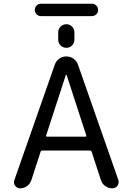

<svg xmlns="http://www.w3.org/2000/svg" viewBox="-20 -1068 704 1042"><path d="M477.5 -244.1Q475.6 -251 467.8 -251H210Q202.1 -251 200.2 -244.1L150.4 -90.8Q143.6 -70.3 126.5 -58.1Q109.4 -45.9 88.9 -45.9Q72.3 -45.9 61.5 -60.5Q55.7 -69.3 55.7 -79.1Q55.7 -84 57.6 -89.8L277.3 -716.8Q284.2 -737.3 301.3 -749.5Q318.4 -761.7 339.8 -761.7Q361.3 -761.7 378.9 -749.5Q396.5 -737.3 403.3 -716.8L622.1 -91.8Q624 -85.9 624 -80.1Q624 -69.3 618.2 -60.5Q607.4 -45.9 589.8 -45.9Q568.4 -45.9 550.8 -58.6Q533.2 -71.3 527.3 -91.8ZM203.1 -980.5Q188.5 -980.5 178.7 -990.2Q168.9 -1000 168.9 -1014.2Q168.9 -1028.3 178.7 -1038.1Q188.5 -1047.9 203.1 -1047.9H478.5Q492.2 -1047.9 502.4 -1038.1Q512.7 -1028.3 512.7 -1014.2Q512.7 -1000 502.4 -990.2Q492.2 -980.5 478.5 -980.5ZM295.9 -852.5V-892.6Q295.9 -911.1 309.1 -923.8Q322.3 -936.5 340.3 -936.5Q358.4 -936.5 371.1 -923.8Q383.8 -911.1 383.8 -892.6V-852.5Q383.8 -834 371.1 -821.3Q358.4 -808.6 340.3 -808.6Q322.3 -808.6 309.1 -821.3Q295.9 -834 295.9 -852.5ZM341.8 -660.2Q340.8 -662.1 339.4 -662.1Q337.9 -662.1 336.9 -660.2L230.5 -333Q229.5 -330.1 231 -328.1Q232.4 -326.2 235.4 -326.2H443.4Q446.3 -326.2 447.8 -328.1Q449.2 -330.1 448.2 -333Z"/></svg>

Font: Gen Jyuu Gothic Regular
Style: Regular
Weight: 400
Designer: [Source Han Sans]
Ryoko NISHIZUKA  (kana & ideographs); Paul D. Hunt (Latin, Greek & Cyrillic); Wenlong ZHANG  (bopomofo
Version: Version 1.002.20150607